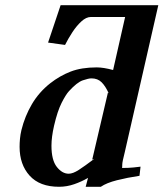

<svg xmlns="http://www.w3.org/2000/svg" viewBox="-20 -703 626 735"><path d="M586 -683 458 -122Q448 -83 448 -73Q448 -60 447 -60Q455 -60 471 -60.5Q487 -61 518 -65L514 -30Q467 -23 427.5 -13Q388 -3 366 12H308L317 -22Q293 -8 264.5 2Q236 12 206 12Q132 12 93.5 -30.5Q55 -73 55 -141Q55 -156 56.5 -172Q58 -188 62 -205Q75 -258 102 -304Q129 -350 172 -384Q209 -413 250.5 -429Q292 -445 350 -445Q376 -445 413 -435L459 -638H328Q310 -638 291.5 -621Q273 -604 257 -579.5Q241 -555 229 -531L164 -540L212 -683ZM333 -92 393 -348 396 -346Q384 -373 369 -388Q354 -403 330 -403Q319 -403 297 -395.5Q275 -388 244 -354Q232 -341 216 -309.5Q200 -278 187 -222Q182 -200 179.5 -181Q177 -162 177 -145Q177 -90 197.5 -64Q218 -38 243 -38Q259 -38 281.5 -52.5Q304 -67 341 -95Z"/></svg>

Font: Libertinus Serif Semibold Italic
Style: Regular
Weight: 600
Italic angle: -11.5°
Designer: Philipp H. Poll, Khaled Hosny
Foundry: Caleb Maclennan
Version: Version 7.051;RELEASE